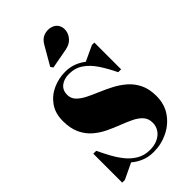

<svg xmlns="http://www.w3.org/2000/svg" viewBox="-305 -1130 1245 1245"><g transform="rotate(-45 317.0 -508.0)"><path d="M325 14.5Q278.5 14.5 241 -1Q203.5 -16.5 173.5 -42L64.5 10H40V-255H66.5Q85.5 -215.5 108.2 -173Q131 -130.5 160.2 -94Q189.5 -57.5 228.2 -34.8Q267 -12 318 -12Q359.5 -12 390.2 -26.8Q421 -41.5 438 -67Q455 -92.5 455 -125Q455 -162.5 433 -187Q411 -211.5 375 -229Q339 -246.5 295.8 -263Q252.5 -279.5 209.2 -300.2Q166 -321 130 -352Q94 -383 72 -429.8Q50 -476.5 50 -545Q50 -615 84 -663Q118 -711 172.2 -735.5Q226.5 -760 287 -760Q327 -760 362 -747.2Q397 -734.5 427 -711L532.5 -760H554.5V-514.5H528Q498 -577 465.2 -626.2Q432.5 -675.5 391 -704Q349.5 -732.5 294 -732.5Q247.5 -732.5 218.8 -709.5Q190 -686.5 190 -645Q190 -611.5 212 -588.5Q234 -565.5 270 -547.2Q306 -529 349.2 -511Q392.5 -493 435.5 -470.5Q478.5 -448 514.5 -416.5Q550.5 -385 572.5 -339.8Q594.5 -294.5 594.5 -230Q594.5 -155 556.5 -100.2Q518.5 -45.5 457 -15.5Q395.5 14.5 325 14.5ZM252.5 -833 240.5 -850.5 314 -978Q334.5 -1014.5 365.2 -1025Q396 -1035.5 424.5 -1027.8Q453 -1020 466.5 -1000.5Q483 -976.5 479.2 -946.2Q475.5 -916 453.2 -891.2Q431 -866.5 391.5 -859Z"/></g></svg>

Font: Bodoni Moda 9pt Black
Style: Regular
Weight: 900
Designer: Owen Earl
Foundry: indestructible type
Version: Version 2.005